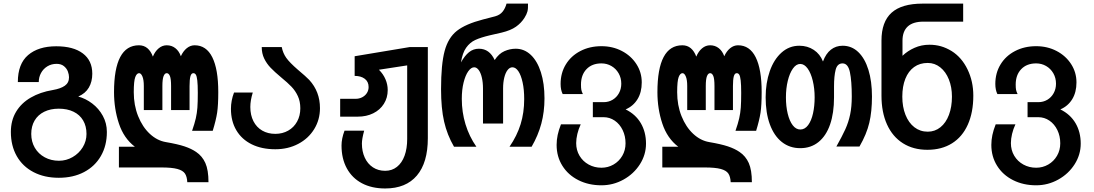

<svg xmlns="http://www.w3.org/2000/svg" viewBox="-20 -810 6040 1060"><path d="M40 -81.5Q40 -145 68.8 -193Q97.5 -241 149.8 -271.2Q202 -301.5 271.5 -313Q315 -320.5 338 -336.8Q361 -353 361 -383.5Q361 -398 354.8 -415Q348.5 -432 333 -444.8Q317.5 -457.5 292.5 -457.5Q264 -457.5 241.5 -443.8Q219 -430 206.5 -407Q194 -384 194 -357H78.5Q78.5 -457.5 135.2 -506Q192 -554.5 290.5 -554.5Q385 -554.5 437.2 -515.2Q489.5 -476 489.5 -403Q489.5 -359 470.5 -326.5Q451.5 -294 412 -277Q453 -266 489.2 -238.5Q525.5 -211 547.8 -170.2Q570 -129.5 570 -81.5Q570 -6 537 51.2Q504 108.5 444 140Q384 171.5 304.5 171.5Q225 171.5 165 140.2Q105 109 72.5 51.8Q40 -5.5 40 -81.5ZM457.5 -70.5Q457.5 -113.5 439 -145Q420.5 -176.5 386 -193.2Q351.5 -210 304.5 -210Q258.5 -210 224 -193Q189.5 -176 171 -144.5Q152.5 -113 152.5 -70.5Q152.5 -28 172.2 5.8Q192 39.5 227 58.5Q262 77.5 305.5 77.5Q346 77.5 381 57.2Q416 37 436.8 3Q457.5 -31 457.5 -70.5Z M870.5 114.5H636.5V0H724.5Q663.5 -46.5 636.5 -128Q609.5 -209.5 609.5 -301Q609.5 -560 747 -560Q774.5 -560 793.8 -543.8Q813 -527.5 824 -497.5Q836 -526.5 856 -543.2Q876 -560 900.5 -560Q928 -560 948.2 -544Q968.5 -528 978.5 -499.5Q991 -527.5 1011 -543.8Q1031 -560 1054.5 -560Q1119 -560 1152 -494Q1185 -428 1185 -301.5Q1185 -229.5 1178.8 -188Q1172.5 -146.5 1154.5 -88H1040.5Q1054.5 -128 1061 -156.8Q1067.5 -185.5 1069.8 -216Q1072 -246.5 1072 -297.5Q1072 -342.5 1069.2 -366Q1066.5 -389.5 1061.2 -397.8Q1056 -406 1047.5 -406Q1036 -406 1031.2 -388.5Q1026.5 -371 1026.5 -335V-202.5H924.5V-335Q924.5 -375 918 -390.5Q911.5 -406 900.5 -406Q889.5 -406 883 -389.5Q876.5 -373 876.5 -335V-202.5H774V-335Q774 -370 766.2 -388Q758.5 -406 748 -406Q735 -406 726.8 -384.5Q718.5 -363 718.5 -301Q718.5 -229 742.5 -169Q766.5 -109 807 -71.2Q847.5 -33.5 896 -25.5Q960.5 -14.5 998.8 -1.8Q1037 11 1063 29Q1096.5 51.5 1113.8 90Q1131 128.5 1131 196H1014Q1012.5 165 1001 148Q989.5 131 959.2 122.8Q929 114.5 870.5 114.5Z M1255 -209Q1255 -254.5 1272 -299H1375.5Q1362 -255.5 1362 -219.5Q1362 -174.5 1379.2 -140.8Q1396.5 -107 1427.8 -89Q1459 -71 1500 -71Q1539.5 -71 1571 -88.8Q1602.5 -106.5 1620.2 -138.8Q1638 -171 1638 -212Q1638 -250 1624.5 -279.2Q1611 -308.5 1589.5 -331Q1568 -353.5 1532.5 -382.5Q1495.5 -413.5 1473.8 -436.2Q1452 -459 1438.5 -487Q1425 -515 1425 -550H1535.5Q1542 -516.5 1560.5 -490.5Q1579 -464.5 1624 -425.5Q1670.5 -386.5 1687.5 -368.5Q1746.5 -304 1746.5 -213Q1746.5 -149 1714.5 -97Q1682.5 -45 1626.2 -15.5Q1570 14 1500 14Q1425 14 1369.8 -13.2Q1314.5 -40.5 1284.8 -90.8Q1255 -141 1255 -209Z M1865.5 -6.5Q1865.5 -44.5 1882 -88.5H1990.5Q1978 -43 1978 -17.5Q1978 26 1993.8 60.2Q2009.5 94.5 2038.8 113.8Q2068 133 2106.5 133Q2144 133 2171.5 111.2Q2199 89.5 2213.5 49.8Q2228 10 2228 -43V-449L2072 -425Q2096 -401 2108.2 -372.2Q2120.5 -343.5 2120.5 -313Q2120.5 -270 2099.2 -236.5Q2078 -203 2040.5 -184.5Q2003 -166 1955.5 -166H1858V-264.5H1943.5Q1963.5 -264.5 1980 -273.2Q1996.5 -282 2005.8 -296.8Q2015 -311.5 2015 -329.5Q2015 -359 1993.8 -375Q1972.5 -391 1938 -391V-499.5L2241 -550H2342V-47Q2342 88 2281.5 159.2Q2221 230.5 2106.5 230.5Q2032.5 230.5 1978.2 201.8Q1924 173 1894.8 119.5Q1865.5 66 1865.5 -6.5Z M2415 -317.5Q2415 -455.5 2434.8 -528.8Q2454.5 -602 2502.5 -639.8Q2550.5 -677.5 2646.5 -702.5L2714 -720Q2740.5 -727.5 2755 -745.8Q2769.5 -764 2776.5 -790H2895Q2896 -762.5 2891.8 -746.5Q2887.5 -730.5 2875.5 -711.5Q2857.5 -683 2828.5 -662.5Q2799.5 -642 2749.5 -630L2684 -615Q2633.5 -603 2603.8 -589.2Q2574 -575.5 2553.5 -546.5Q2533 -517.5 2525 -465.5Q2545.5 -502.5 2569.2 -521.8Q2593 -541 2624 -541Q2682.5 -541 2711 -478.5Q2734 -514 2764.8 -527.5Q2795.5 -541 2827 -541Q2874.5 -541 2910.5 -507Q2946.5 -473 2966.2 -411Q2986 -349 2986 -267Q2986 -192.5 2968.5 -127.2Q2951 -62 2915 0H2793Q2834.5 -60.5 2854.2 -124.2Q2874 -188 2874 -263Q2874 -315.5 2865.2 -355.2Q2856.5 -395 2841.8 -416.8Q2827 -438.5 2809 -438.5Q2794 -438.5 2782.2 -423.2Q2770.5 -408 2764 -381.5Q2757.5 -355 2757.5 -322V-128H2646.5V-322Q2646.5 -355 2640.2 -381.8Q2634 -408.5 2622.8 -423.5Q2611.5 -438.5 2598 -438.5Q2581 -438.5 2565.2 -416.5Q2549.5 -394.5 2539.5 -354.8Q2529.5 -315 2529.5 -264Q2529.5 -191 2550 -123.8Q2570.5 -56.5 2610 0H2486.5Q2448.5 -65.5 2431.8 -138.8Q2415 -212 2415 -317.5Z M3053 -10Q3053 -37.5 3058.8 -64.8Q3064.5 -92 3077 -123.5H3186Q3174 -98 3167.5 -70.8Q3161 -43.5 3161 -20Q3161 19 3179.5 50Q3198 81 3230 98.5Q3262 116 3300.5 116Q3336.5 116 3367 98.5Q3397.5 81 3415.5 50.2Q3433.5 19.5 3433.5 -19Q3433.5 -59 3417.5 -92Q3401.5 -125 3373.8 -144Q3346 -163 3312.5 -163H3253V-246H3312.5Q3340 -246 3362.2 -259.2Q3384.5 -272.5 3397.2 -295.8Q3410 -319 3410 -348Q3410 -380 3395.2 -405.5Q3380.5 -431 3355.5 -445.5Q3330.5 -460 3300.5 -460Q3248.5 -460 3218 -428.2Q3187.5 -396.5 3187.5 -343Q3187.5 -324 3189.5 -314Q3191.5 -304 3198 -290.5H3086.5Q3075 -313.5 3075 -346.5Q3075 -407 3103.8 -454.2Q3132.5 -501.5 3184 -528.2Q3235.5 -555 3300.5 -555Q3362.5 -555 3413.2 -528.5Q3464 -502 3493.5 -456.2Q3523 -410.5 3523 -355Q3523 -300.5 3499.5 -262.2Q3476 -224 3434 -206Q3489 -179 3517.8 -130Q3546.5 -81 3546.5 -17Q3546.5 44 3512.8 97Q3479 150 3422.2 181.5Q3365.5 213 3300.5 213Q3229.5 213 3173 184.5Q3116.5 156 3084.8 105.2Q3053 54.5 3053 -10Z M3870.5 114.5H3636.5V0H3724.5Q3663.5 -46.5 3636.5 -128Q3609.5 -209.5 3609.5 -301Q3609.5 -560 3747 -560Q3774.5 -560 3793.8 -543.8Q3813 -527.5 3824 -497.5Q3836 -526.5 3856 -543.2Q3876 -560 3900.5 -560Q3928 -560 3948.2 -544Q3968.5 -528 3978.5 -499.5Q3991 -527.5 4011 -543.8Q4031 -560 4054.5 -560Q4119 -560 4152 -494Q4185 -428 4185 -301.5Q4185 -229.5 4178.8 -188Q4172.5 -146.5 4154.5 -88H4040.5Q4054.5 -128 4061 -156.8Q4067.5 -185.5 4069.8 -216Q4072 -246.5 4072 -297.5Q4072 -342.5 4069.2 -366Q4066.5 -389.5 4061.2 -397.8Q4056 -406 4047.5 -406Q4036 -406 4031.2 -388.5Q4026.5 -371 4026.5 -335V-202.5H3924.5V-335Q3924.5 -375 3918 -390.5Q3911.5 -406 3900.5 -406Q3889.5 -406 3883 -389.5Q3876.5 -373 3876.5 -335V-202.5H3774V-335Q3774 -370 3766.2 -388Q3758.5 -406 3748 -406Q3735 -406 3726.8 -384.5Q3718.5 -363 3718.5 -301Q3718.5 -229 3742.5 -169Q3766.5 -109 3807 -71.2Q3847.5 -33.5 3896 -25.5Q3960.5 -14.5 3998.8 -1.8Q4037 11 4063 29Q4096.5 51.5 4113.8 90Q4131 128.5 4131 196H4014Q4012.5 165 4001 148Q3989.5 131 3959.2 122.8Q3929 114.5 3870.5 114.5Z M4207 -272.5Q4207 -352 4229.8 -417Q4252.5 -482 4294.8 -519.8Q4337 -557.5 4393 -557.5Q4438 -557.5 4472.8 -534.5Q4507.5 -511.5 4523.5 -470.5Q4539.5 -514 4567.2 -535.8Q4595 -557.5 4632 -557.5Q4682 -557.5 4718.5 -522.5Q4755 -487.5 4774.5 -424.2Q4794 -361 4794 -277Q4794 -194 4779.2 -131.8Q4764.5 -69.5 4725 -1H4597.5Q4629.5 -58 4647 -96.5Q4664.5 -135 4673.5 -178Q4682.5 -221 4682.5 -277Q4682.5 -363 4672.2 -411.5Q4662 -460 4631.5 -460Q4602.5 -460 4593.5 -425Q4584.5 -390 4584.5 -332.5V-272.5Q4584.5 -186 4562.8 -123Q4541 -60 4499 -26Q4457 8 4398 8Q4339.5 8 4296.5 -26Q4253.5 -60 4230.2 -123.5Q4207 -187 4207 -272.5ZM4477.5 -272.5Q4477.5 -321.5 4467.2 -364Q4457 -406.5 4438.8 -431.8Q4420.5 -457 4398 -457Q4375.5 -457 4357.5 -431.5Q4339.5 -406 4329.2 -363.8Q4319 -321.5 4319 -272.5Q4319 -223 4328.8 -182.5Q4338.5 -142 4356.5 -118.5Q4374.5 -95 4398.5 -95Q4423.5 -95 4441.5 -119.2Q4459.5 -143.5 4468.5 -184Q4477.5 -224.5 4477.5 -272.5Z M4846.5 -282V-586Q4846.5 -689.5 4902.2 -739.8Q4958 -790 5073 -790H5297.5V-690.5H5078Q5020.5 -690.5 4991.5 -663.8Q4962.5 -637 4962.5 -585.5V-502Q4990.5 -529 5028.8 -546Q5067 -563 5111 -563Q5145 -563 5174.8 -554.5Q5204.5 -546 5234 -528Q5289.5 -493 5321.5 -427Q5353.5 -361 5353.5 -282Q5353.5 -189.5 5323.2 -122Q5293 -54.5 5236 -18.8Q5179 17 5100 17Q5022 17 4964.8 -19.2Q4907.5 -55.5 4877 -123Q4846.5 -190.5 4846.5 -282ZM5235.5 -276.5Q5235.5 -329 5218.5 -371.5Q5201.5 -414 5171 -438.2Q5140.5 -462.5 5102 -462.5Q5058 -462.5 5026.5 -439.8Q4995 -417 4978.2 -375Q4961.5 -333 4961.5 -276.5Q4961.5 -220 4979 -176Q4996.5 -132 5028.2 -107.5Q5060 -83 5102 -83Q5141.5 -83 5172 -107.5Q5202.5 -132 5219 -176Q5235.5 -220 5235.5 -276.5Z M5453 -10Q5453 -37.5 5458.8 -64.8Q5464.5 -92 5477 -123.5H5586Q5574 -98 5567.5 -70.8Q5561 -43.5 5561 -20Q5561 19 5579.5 50Q5598 81 5630 98.5Q5662 116 5700.5 116Q5736.5 116 5767 98.5Q5797.5 81 5815.5 50.2Q5833.5 19.5 5833.5 -19Q5833.5 -59 5817.5 -92Q5801.5 -125 5773.8 -144Q5746 -163 5712.5 -163H5653V-246H5712.5Q5740 -246 5762.2 -259.2Q5784.5 -272.5 5797.2 -295.8Q5810 -319 5810 -348Q5810 -380 5795.2 -405.5Q5780.5 -431 5755.5 -445.5Q5730.5 -460 5700.5 -460Q5648.5 -460 5618 -428.2Q5587.5 -396.5 5587.5 -343Q5587.5 -324 5589.5 -314Q5591.5 -304 5598 -290.5H5486.5Q5475 -313.5 5475 -346.5Q5475 -407 5503.8 -454.2Q5532.5 -501.5 5584 -528.2Q5635.5 -555 5700.5 -555Q5762.5 -555 5813.2 -528.5Q5864 -502 5893.5 -456.2Q5923 -410.5 5923 -355Q5923 -300.5 5899.5 -262.2Q5876 -224 5834 -206Q5889 -179 5917.8 -130Q5946.5 -81 5946.5 -17Q5946.5 44 5912.8 97Q5879 150 5822.2 181.5Q5765.5 213 5700.5 213Q5629.5 213 5573 184.5Q5516.5 156 5484.8 105.2Q5453 54.5 5453 -10Z"/></svg>

Font: JuliaMono SemiBold
Style: Regular
Weight: 600
Monospace: yes
Designer: cormullion
Foundry: corm
Version: Version 0.055; ttfautohint (v1.8.4)